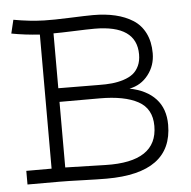

<svg xmlns="http://www.w3.org/2000/svg" viewBox="-47 -648 694 698"><g transform="rotate(-5 300.0 -298.5)"><path d="M138.2 -588.9Q86.4 -590.3 26.9 -601.1L15.1 -551.8Q64 -542.5 118.2 -539.1V-49.8H25.9V0H142.1Q171.9 0 228.5 2Q285.2 3.9 314.9 3.9Q554.2 3.9 554.2 -171.9Q554.2 -230.5 521 -266.6Q487.8 -302.7 425.8 -314.9Q468.3 -323.2 494.6 -357.2Q521 -391.1 521 -436Q521 -478 505.6 -509Q490.2 -540 462.2 -557.9Q434.1 -575.7 397.9 -584.2Q361.8 -592.8 316.9 -592.8Q292 -592.8 231.2 -590.3Q170.4 -587.9 138.2 -588.9ZM168 -539.1Q193.4 -539.1 242.9 -541Q292.5 -543 317.9 -543Q471.2 -543 471.2 -436Q471.2 -412.1 462.9 -394.3Q454.6 -376.5 440.9 -365.7Q427.2 -355 406.5 -348.4Q385.7 -341.8 364 -339.6Q342.3 -337.4 314.9 -337.9L168 -338.9ZM168 -289.1H314.9Q404.8 -289.1 454.3 -262.2Q503.9 -235.4 503.9 -171.9Q503.9 -41 314.9 -45.9L168 -49.8Z"/></g></svg>

Font: Compagnon Roman
Style: Regular
Weight: 400
Designer: Juliette Duhe, Lea Pradine
Foundry: Velvetyne Type Foundry
Version: Version 1.000;PS 001.000;hotconv 1.0.88;makeotf.lib2.5.64775